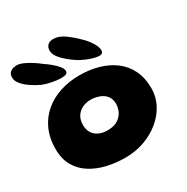

<svg xmlns="http://www.w3.org/2000/svg" viewBox="-179 -920 1071 1101"><g transform="rotate(-30 356.5 -369.5)"><path d="M340 29Q277.5 29 219.5 15.5Q161.5 2 115.8 -26.8Q70 -55.5 43.2 -101.8Q16.5 -148 16.5 -214Q16.5 -286.5 42 -342.2Q67.5 -398 112.8 -436Q158 -474 217.5 -493.2Q277 -512.5 345.5 -512.5Q411.5 -512.5 469.5 -496.2Q527.5 -480 572 -446.8Q616.5 -413.5 641.8 -362.5Q667 -311.5 667 -241.5Q667 -185.5 641.2 -136.5Q615.5 -87.5 570.5 -50.5Q525.5 -13.5 466.5 7.8Q407.5 29 340 29ZM329.5 -158Q361 -158 383 -167.2Q405 -176.5 419.2 -192.5Q433.5 -208.5 440.2 -227.5Q447 -246.5 447 -266Q447 -291 437 -308.8Q427 -326.5 410.2 -337.5Q393.5 -348.5 373 -353.8Q352.5 -359 331 -359Q301.5 -359 276.5 -347.2Q251.5 -335.5 236.5 -312.2Q221.5 -289 221.5 -254.5Q221.5 -225 234.5 -203.2Q247.5 -181.5 271.8 -169.8Q296 -158 329.5 -158ZM249 -550.5Q225.5 -550.5 191.5 -556.8Q157.5 -563 130 -574Q98 -589 69.5 -608.5Q41 -628 23.2 -649.8Q5.5 -671.5 5.5 -694Q5.5 -718 21.2 -730Q37 -742 63.5 -742Q81.5 -742 105.2 -731.5Q129 -721 154.2 -705Q179.5 -689 201 -671.5Q221.5 -658 242.5 -640.5Q263.5 -623 277.8 -605.2Q292 -587.5 292 -573Q292 -562 282.8 -556.2Q273.5 -550.5 249 -550.5ZM502.5 -551.5Q486.5 -551.5 464 -558Q441.5 -564.5 418.5 -574.5Q395.5 -584.5 377 -595.5Q331 -626 300 -658Q269 -690 269 -719.5Q269 -742 282.2 -755Q295.5 -768 319.5 -768Q355 -768 391.5 -742.5Q428 -717 465.5 -679.5Q490 -656 508.8 -626.2Q527.5 -596.5 527.5 -575Q527.5 -564 522 -557.8Q516.5 -551.5 502.5 -551.5Z"/></g></svg>

Font: Gluten
Style: Bold
Weight: 700
Designer: Tyler Finck
Foundry: Etcetera Type Company
Version: Version 1.204